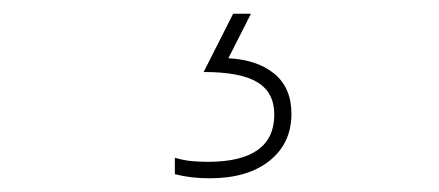

<svg xmlns="http://www.w3.org/2000/svg" viewBox="-20 -20 640 280"><path d="M286 240Q258 240 235 234V210Q248 214 260.5 215Q273 216 283 216Q380 216 380 147Q380 115 355.5 100Q331 85 277 85L320 0H346L313 65Q355 67 380 87.5Q405 108 405 146Q405 189 373 214.5Q341 240 286 240Z"/></svg>

Font: Noto Sans Mono Thin
Style: Regular
Weight: 100
Designer: Monotype Design Team
Foundry: Monotype Imaging Inc.
Version: Version 2.014